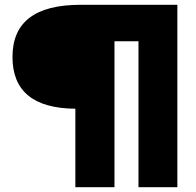

<svg xmlns="http://www.w3.org/2000/svg" viewBox="-20 -680 817 800"><path d="M294 100V-227Q32 -229 32 -443Q32 -660 315 -660H719V100H557V-508H457V100Z"/></svg>

Font: Elaine Sans ExtraBold
Style: Regular
Weight: 800
Designer: Wei Huang
Foundry: Wei Huang
Version: Version 2.001;December 24, 2019;FontCreator 12.0.0.2547 64-b